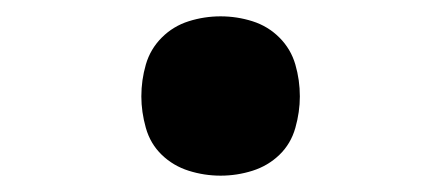

<svg xmlns="http://www.w3.org/2000/svg" viewBox="-20 -207 540 235"><path d="M250 8Q230 8 211 2Q192 -4 178 -17.5Q164 -31 158.5 -50.5Q153 -70 153 -89Q153 -109 158.5 -128Q164 -147 178 -161Q192 -175 211 -181Q230 -187 250 -187Q270 -187 289 -181Q308 -175 322 -161Q336 -147 341.5 -128Q347 -109 347 -89Q347 -70 341.5 -50.5Q336 -31 322 -17.5Q308 -4 289 2Q270 8 250 8Z"/></svg>

Font: Iosevka Slab
Style: Bold
Weight: 700
Monospace: yes
Designer: Belleve Invis
Foundry: Belleve Invis
Version: Version 11.1.1; ttfautohint (v1.8.3)